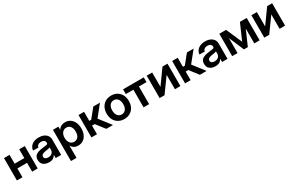

<svg xmlns="http://www.w3.org/2000/svg" viewBox="211 -2077 5863 3830"><g transform="rotate(-30 3142.5 -161.5)"><path d="M181.6 -515.6V-312.5H404.8V-515.6H532.7V0H404.8V-203.1H181.6V0H53.7V-515.6Z M794.4 8.3Q717.3 8.3 667 -30.3Q616.7 -68.8 616.7 -146Q616.7 -204.6 645 -236.8Q673.3 -269 719.5 -283.7Q765.6 -298.3 818.8 -304.2Q890.1 -312 918.5 -318.6Q946.8 -325.2 946.8 -351.6V-355Q946.8 -387.2 922.4 -407.5Q897.9 -427.7 855 -427.7Q811 -427.7 783.7 -407.2Q756.3 -386.7 753.9 -354.5H631.3Q634.3 -402.3 661.6 -441.2Q689 -480 738.3 -503.2Q787.6 -526.4 856.4 -526.4Q923.3 -526.4 971.9 -504.2Q1020.5 -481.9 1046.9 -443.1Q1073.2 -404.3 1073.2 -354.5V0H947.8V-72.8H945.8Q927.2 -37.6 891.8 -14.6Q856.4 8.3 794.4 8.3ZM827.1 -85Q885.3 -85 916.5 -115.5Q947.8 -146 947.8 -190.4V-245.1Q936 -237.8 904.8 -231.9Q873.5 -226.1 835.9 -220.2Q797.4 -214.4 769 -198.2Q740.7 -182.1 740.7 -147.9Q740.7 -118.2 764.2 -101.6Q787.6 -85 827.1 -85Z M1181.2 204.1V-515.6H1307.1V-444.3H1308.6Q1333 -485.4 1373.5 -505.9Q1414.1 -526.4 1464.4 -526.4Q1530.3 -526.4 1580.6 -492.4Q1630.9 -458.5 1658.7 -397.9Q1686.5 -337.4 1686.5 -258.3Q1686.5 -177.7 1658.9 -117.2Q1631.3 -56.6 1581.1 -22.9Q1530.8 10.7 1463.4 10.7Q1413.1 10.7 1373.8 -11.5Q1334.5 -33.7 1310.5 -77.1H1309.1V204.1ZM1432.6 -95.7Q1488.8 -95.7 1523.2 -137.7Q1557.6 -179.7 1557.6 -258.3Q1557.6 -336.4 1523.2 -378.7Q1488.8 -420.9 1432.6 -420.9Q1373.5 -420.9 1337.9 -376.5Q1302.2 -332 1302.2 -258.3Q1302.2 -184.1 1337.9 -139.9Q1373.5 -95.7 1432.6 -95.7Z M1770.5 0V-515.6H1898.4V-307.6H1942.9L2110.8 -515.6H2264.6L2062.5 -264.6L2266.6 0H2112.3L1959.5 -198.2H1898.4V0Z M2525.4 11.7Q2449.2 11.7 2391.4 -22Q2333.5 -55.7 2301.5 -116.2Q2269.5 -176.8 2269.5 -257.3Q2269.5 -337.4 2301.5 -398.4Q2333.5 -459.5 2391.4 -493.4Q2449.2 -527.3 2525.4 -527.3Q2602.1 -527.3 2659.7 -493.4Q2717.3 -459.5 2749.3 -398.4Q2781.2 -337.4 2781.2 -257.3Q2781.2 -177.2 2749.3 -116.7Q2717.3 -56.2 2659.7 -22.2Q2602.1 11.7 2525.4 11.7ZM2525.4 -94.2Q2583.5 -94.2 2617.9 -137.9Q2652.3 -181.6 2652.3 -257.3Q2652.3 -333.5 2617.7 -377.4Q2583 -421.4 2525.4 -421.4Q2467.8 -421.4 2433.1 -377.4Q2398.4 -333.5 2398.4 -257.3Q2398.4 -181.2 2433.1 -137.7Q2467.8 -94.2 2525.4 -94.2Z M2971.2 0V-406.2H2796.4V-515.6H3272.9V-406.2H3099.1V0Z M3819.8 0H3693.4V-329.6H3692.4L3454.1 0H3340.8V-515.6H3467.3V-186.5H3468.3L3704.6 -515.6H3819.8Z M3927.2 0V-515.6H4055.2V-307.6H4099.6L4267.6 -515.6H4421.4L4219.2 -264.6L4423.3 0H4269L4116.2 -198.2H4055.2V0Z M4626.5 8.3Q4549.3 8.3 4499 -30.3Q4448.7 -68.8 4448.7 -146Q4448.7 -204.6 4477.1 -236.8Q4505.4 -269 4551.5 -283.7Q4597.7 -298.3 4650.9 -304.2Q4722.2 -312 4750.5 -318.6Q4778.8 -325.2 4778.8 -351.6V-355Q4778.8 -387.2 4754.4 -407.5Q4730 -427.7 4687 -427.7Q4643.1 -427.7 4615.7 -407.2Q4588.4 -386.7 4585.9 -354.5H4463.4Q4466.3 -402.3 4493.7 -441.2Q4521 -480 4570.3 -503.2Q4619.6 -526.4 4688.5 -526.4Q4755.4 -526.4 4804 -504.2Q4852.5 -481.9 4878.9 -443.1Q4905.3 -404.3 4905.3 -354.5V0H4779.8V-72.8H4777.8Q4759.3 -37.6 4723.9 -14.6Q4688.5 8.3 4626.5 8.3ZM4659.2 -85Q4717.3 -85 4748.5 -115.5Q4779.8 -146 4779.8 -190.4V-245.1Q4768.1 -237.8 4736.8 -231.9Q4705.6 -226.1 4668 -220.2Q4629.4 -214.4 4601.1 -198.2Q4572.8 -182.1 4572.8 -147.9Q4572.8 -118.2 4596.2 -101.6Q4619.6 -85 4659.2 -85Z M5283.2 0 5136.2 -345.2V0H5012.7V-515.6H5168.9L5328.6 -149.4L5488.3 -515.6H5644.5V0H5522V-340.8L5373 0Z M6231 0H6104.5V-329.6H6103.5L5865.2 0H5752V-515.6H5878.4V-186.5H5879.4L6115.7 -515.6H6231Z"/></g></svg>

Font: Inter Display Semi Bold
Style: Regular
Weight: 600
Designer: Rasmus Andersson
Foundry: rsms
Version: Version 4.000;git-37864ae